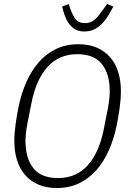

<svg xmlns="http://www.w3.org/2000/svg" viewBox="-20 -932 645 964"><path d="M266 12Q212 12 172 -5.5Q132 -23 105.5 -54Q79 -85 65.5 -128Q52 -171 52 -223Q52 -263 58.5 -309.5Q65 -356 73 -395Q87 -463 112.5 -520.5Q138 -578 175 -620Q212 -662 261.5 -686Q311 -710 373 -710Q427 -710 467 -692.5Q507 -675 533.5 -644Q560 -613 573.5 -570Q587 -527 587 -475Q587 -435 580.5 -388.5Q574 -342 566 -303Q552 -235 526.5 -177.5Q501 -120 464 -78Q427 -36 377.5 -12Q328 12 266 12ZM271 -38Q363 -38 420.5 -102Q478 -166 501 -283L521 -384Q526 -410 528.5 -433Q531 -456 531 -473Q531 -561 491.5 -610.5Q452 -660 368 -660Q276 -660 218.5 -596Q161 -532 138 -415L118 -314Q113 -288 110.5 -265Q108 -242 108 -225Q108 -137 147.5 -87.5Q187 -38 271 -38ZM402 -774Q378 -774 359.5 -784Q341 -794 328 -811Q315 -828 306.5 -850.5Q298 -873 292 -899L325 -912L334 -885Q348 -848 362.5 -832Q377 -816 406 -816Q420 -816 431 -819.5Q442 -823 452.5 -831Q463 -839 474 -852.5Q485 -866 499 -886L518 -912L549 -899Q537 -876 523.5 -854Q510 -832 493 -814Q476 -796 454 -785Q432 -774 402 -774Z"/></svg>

Font: IBM Plex Sans Cond Light
Style: Italic
Weight: 300
Width: 3
Italic angle: -11°
Designer: Mike Abbink, Paul van der Laan, Pieter van Rosmalen
Foundry: Bold Monday
Version: Version 1.3